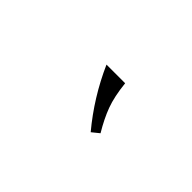

<svg xmlns="http://www.w3.org/2000/svg" viewBox="-12 -921 524 524"><g transform="rotate(45 250.0 -659.5)"><path d="M310 -579Q249 -652 210 -740H282Q287 -693 298.5 -662Q310 -631 331 -596Z"/></g></svg>

Font: Inria Serif Light
Style: Italic
Weight: 300
Italic angle: -10°
Designer: Black Foundry Team
Foundry: Black Foundry
Version: Version 1.000; ttfautohint (v1.8.3)